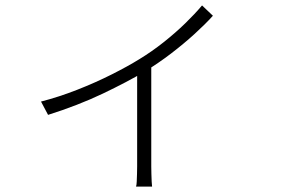

<svg xmlns="http://www.w3.org/2000/svg" viewBox="-20 -616 1040 707"><path d="M131 -242Q197 -259 264.5 -285.5Q332 -312 391.5 -342Q451 -372 493 -398Q539 -426 582.5 -460.5Q626 -495 662 -530Q698 -565 724 -596L764 -558Q736 -527 696.5 -491Q657 -455 610 -419Q563 -383 512 -352Q482 -334 443 -313.5Q404 -293 359 -271.5Q314 -250 262.5 -230Q211 -210 157 -193ZM485 -372 537 -389V-3Q537 10 537.5 25Q538 40 538.5 52.5Q539 65 540 71H481Q483 65 483.5 52.5Q484 40 484.5 25Q485 10 485 -3Z"/></svg>

Font: Noto Sans JP Thin Light
Style: Regular
Weight: 300
Version: Version 2.004-H2;hotconv 1.0.118;makeotfexe 2.5.65603